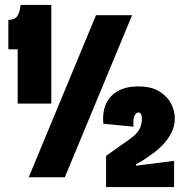

<svg xmlns="http://www.w3.org/2000/svg" viewBox="-20 -722 750 782"><path d="M52 -300V-521H14V-641Q41 -641 51 -657.5Q61 -674 64 -702H189V-300ZM97 0 371 -660H518L244 0ZM412 40V-87L512 -158Q532 -173 541.5 -186Q551 -199 554.5 -212.5Q558 -226 558 -236Q558 -251 554 -257.5Q550 -264 544 -264Q538 -264 532 -257Q526 -250 524 -237.5Q522 -225 524 -206L401 -218Q394 -289 432 -329.5Q470 -370 543 -370Q596 -370 628.5 -350Q661 -330 676.5 -300.5Q692 -271 692 -240Q692 -207 677 -179Q662 -151 640 -129Q618 -107 596.5 -92.5Q575 -78 564 -70L534 -53V-47L689 -67V40Z"/></svg>

Font: Bricolage Grotesque 72pt Condensed ExtraBold
Style: Regular
Weight: 800
Width: 3
Designer: Mathieu Triay
Foundry: Atelier Triay
Version: Version 1.001;gftools[0.9.33.dev8+g029e19f]